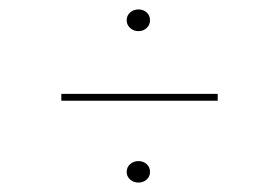

<svg xmlns="http://www.w3.org/2000/svg" viewBox="-20 -467 590 407"><path d="M110 -253.5V-268H441.5V-253.5ZM273.5 -401Q263 -401 255.8 -407.8Q248.5 -414.5 248.5 -424Q248.5 -434 255.8 -440.5Q263 -447 273.5 -447Q284 -447 291 -440.5Q298 -434 298 -424Q298 -414.5 291 -407.8Q284 -401 273.5 -401ZM273.5 -80Q263 -80 255.8 -86.5Q248.5 -93 248.5 -102.5Q248.5 -112.5 255.8 -119Q263 -125.5 273.5 -125.5Q284 -125.5 291 -119Q298 -112.5 298 -102.5Q298 -93 291 -86.5Q284 -80 273.5 -80Z"/></svg>

Font: Epilogue Thin
Style: Regular
Weight: 250
Designer: Tyler Finck
Foundry: Etcetera Type Co
Version: Version 2.111